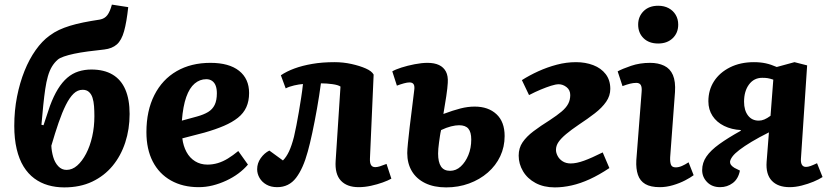

<svg xmlns="http://www.w3.org/2000/svg" viewBox="-20 -799 3600 834"><path d="M259 15Q222 15 189 5.5Q156 -4 129 -24Q102 -44 82.5 -75.5Q63 -107 52.5 -151.5Q42 -196 42 -252Q42 -319 54 -379.5Q66 -440 86.5 -491Q107 -542 135 -581.5Q163 -621 195 -644Q215 -659 236.5 -669Q258 -679 284 -687Q310 -695 342 -701.5Q374 -708 414 -714Q435 -718 446.5 -733.5Q458 -749 466 -779L537 -768Q530 -703 519 -663.5Q508 -624 487.5 -606Q467 -588 433 -584Q395 -580 361.5 -575.5Q328 -571 302 -565.5Q276 -560 257.5 -553.5Q239 -547 231 -540Q216 -527 205.5 -509.5Q195 -492 188 -467.5Q181 -443 176.5 -412Q172 -381 168 -342.5Q164 -304 160 -257L169 -255L197 -339Q213 -382 231.5 -412Q250 -442 272 -461Q294 -480 320.5 -488.5Q347 -497 377 -497Q432 -497 469 -475Q506 -453 524.5 -410Q543 -367 543 -304Q543 -238 524 -180Q505 -122 469 -78.5Q433 -35 380.5 -10Q328 15 259 15ZM339 -409Q317 -409 299.5 -392Q282 -375 266 -343Q250 -311 234.5 -266Q219 -221 203 -166Q204 -142 211 -117.5Q218 -93 233 -77Q248 -61 269 -61Q294 -61 315.5 -80Q337 -99 354 -131.5Q371 -164 380.5 -206Q390 -248 390 -294Q390 -317 388.5 -337.5Q387 -358 382 -374Q377 -390 366.5 -399.5Q356 -409 339 -409Z M894 -526Q975 -526 1018.5 -491.5Q1062 -457 1062 -395Q1062 -360 1050 -333.5Q1038 -307 1013.5 -287.5Q989 -268 953 -252.5Q917 -237 868 -223L772 -198Q776 -165 790 -139Q804 -113 827.5 -98.5Q851 -84 881 -84Q904 -84 926 -90.5Q948 -97 970 -110.5Q992 -124 1015 -143L1057 -84Q1039 -63 1015.5 -45.5Q992 -28 963 -14.5Q934 -1 904 6.5Q874 14 843 14Q774 14 722.5 -15Q671 -44 643.5 -97.5Q616 -151 616 -225Q616 -318 650.5 -386Q685 -454 747.5 -490Q810 -526 894 -526ZM922 -394Q922 -413 917 -426.5Q912 -440 901.5 -447.5Q891 -455 876 -455Q848 -455 825.5 -436Q803 -417 789 -377.5Q775 -338 770 -275L836 -293Q865 -301 884 -312.5Q903 -324 912.5 -343.5Q922 -363 922 -394Z M1200 -472Q1225 -489 1259 -501.5Q1293 -514 1336.5 -521.5Q1380 -529 1433 -529Q1471 -529 1507 -521Q1543 -513 1569 -501.5Q1595 -490 1603 -475L1587 -111Q1586 -92 1591.5 -82.5Q1597 -73 1610 -73Q1619 -73 1630 -76.5Q1641 -80 1659 -87L1680 -23Q1666 -15 1642.5 -6.5Q1619 2 1591.5 8Q1564 14 1538 14Q1487 14 1460.5 -14.5Q1434 -43 1438 -101L1459 -423Q1449 -430 1424 -433.5Q1399 -437 1374 -437Q1367 -384 1357 -327.5Q1347 -271 1336.5 -222Q1326 -173 1317 -141Q1297 -67 1266 -26.5Q1235 14 1184 14Q1157 14 1137.5 3Q1118 -8 1107.5 -26Q1097 -44 1097 -64Q1097 -90 1112.5 -112Q1128 -134 1150 -145L1209 -102Q1224 -117 1235.5 -141.5Q1247 -166 1257 -205Q1262 -227 1267.5 -254.5Q1273 -282 1278 -312Q1283 -342 1288 -373.5Q1293 -405 1296 -434Q1280 -433 1258 -428Q1236 -423 1221 -415Z M1906 -304Q1949 -320 1980.5 -328Q2012 -336 2042 -336Q2101 -336 2136.5 -303Q2172 -270 2172 -208Q2172 -161 2153 -120.5Q2134 -80 2099 -49.5Q2064 -19 2017.5 -2Q1971 15 1918 15Q1865 15 1827 -3.5Q1789 -22 1769 -55.5Q1749 -89 1749 -134Q1749 -148 1752 -178Q1755 -208 1759.5 -247Q1764 -286 1769.5 -327.5Q1775 -369 1779 -405Q1782 -424 1777 -432.5Q1772 -441 1759 -441Q1749 -441 1734.5 -437Q1720 -433 1704 -427L1684 -489Q1697 -497 1723.5 -505.5Q1750 -514 1781 -520Q1812 -526 1837 -526Q1867 -526 1887 -516.5Q1907 -507 1917 -488Q1927 -469 1925 -439Q1924 -418 1918.5 -381Q1913 -344 1906 -304ZM1896 -234Q1893 -222 1891 -208Q1889 -194 1887 -180Q1885 -166 1884 -153.5Q1883 -141 1883 -132Q1883 -95 1895.5 -76Q1908 -57 1935 -57Q1961 -57 1981.5 -76Q2002 -95 2014.5 -125.5Q2027 -156 2027 -193Q2027 -225 2014.5 -240Q2002 -255 1974 -255Q1959 -255 1939 -250Q1919 -245 1896 -234Z M2247 -451Q2280 -472 2318.5 -489.5Q2357 -507 2398.5 -518Q2440 -529 2482 -529Q2523 -529 2557 -516Q2591 -503 2611 -477Q2631 -451 2631 -413Q2631 -383 2613 -357Q2595 -331 2564 -307Q2533 -283 2495 -258Q2461 -235 2439 -216.5Q2417 -198 2406 -182Q2395 -166 2395 -148Q2395 -135 2402.5 -121Q2410 -107 2424.5 -98Q2439 -89 2459 -89Q2484 -89 2517 -101Q2550 -113 2598 -137L2627 -69Q2582 -39 2541.5 -20.5Q2501 -2 2463 6.5Q2425 15 2390 15Q2342 15 2306.5 -4Q2271 -23 2252 -55Q2233 -87 2233 -123Q2233 -156 2250 -181Q2267 -206 2297.5 -229Q2328 -252 2368 -277Q2400 -298 2419.5 -314.5Q2439 -331 2448 -348Q2457 -365 2457 -386Q2457 -408 2441 -420.5Q2425 -433 2407 -433Q2394 -433 2373.5 -426.5Q2353 -420 2329 -410Q2305 -400 2278 -386Z M2767 -399Q2769 -420 2763.5 -429.5Q2758 -439 2744 -439Q2731 -439 2717 -435.5Q2703 -432 2684 -425L2663 -489Q2683 -500 2721 -513Q2759 -526 2804 -526Q2839 -526 2865 -513.5Q2891 -501 2903 -473Q2915 -445 2912 -399L2891 -116Q2890 -95 2894.5 -83.5Q2899 -72 2915 -72Q2928 -72 2942 -78Q2956 -84 2971 -94L2993 -38Q2980 -28 2956 -15.5Q2932 -3 2903 5.5Q2874 14 2846 14Q2806 14 2783 0.5Q2760 -13 2751 -39.5Q2742 -66 2744 -103ZM2752 -692Q2752 -727 2775.5 -750.5Q2799 -774 2839 -774Q2865 -774 2884.5 -763.5Q2904 -753 2915 -734.5Q2926 -716 2926 -692Q2926 -656 2902 -633Q2878 -610 2839 -610Q2799 -610 2775.5 -633Q2752 -656 2752 -692Z M3320 -224Q3276 -202 3244.5 -183Q3213 -164 3192 -148Q3171 -132 3161.5 -119Q3152 -106 3151 -96Q3151 -89 3155 -83Q3159 -77 3170 -70L3194 -58Q3187 -22 3163 -4Q3139 14 3108 14Q3073 14 3051.5 -8Q3030 -30 3030 -60Q3030 -92 3048.5 -119Q3067 -146 3104.5 -173Q3142 -200 3196 -230L3199 -234Q3158 -236 3125.5 -252Q3093 -268 3075 -295.5Q3057 -323 3057 -359Q3057 -408 3081.5 -446Q3106 -484 3151 -506.5Q3196 -529 3255 -529Q3283 -529 3306 -524Q3329 -519 3354 -508L3431 -529L3486 -515L3459 -109Q3458 -92 3463.5 -83Q3469 -74 3481 -74Q3490 -74 3501 -78Q3512 -82 3529 -90L3553 -30Q3538 -20 3514 -10Q3490 0 3462.5 7Q3435 14 3410 14Q3359 14 3332.5 -14Q3306 -42 3310 -96ZM3339 -453Q3324 -458 3314.5 -459.5Q3305 -461 3291 -461Q3255 -461 3233.5 -432Q3212 -403 3212 -357Q3212 -320 3229 -297.5Q3246 -275 3276 -275Q3288 -275 3300 -280Q3312 -285 3327 -296Z"/></svg>

Font: Literata
Style: Bold Italic
Weight: 700
Italic angle: -2°
Designer: Latin by Veronika Burian and Jose Scaglione. Greek by Irene Vlachou. Cyrillic by Vera Evstafieva
Foundry: TypeTogether
Version: Version 3.103;gftools[0.9.29]